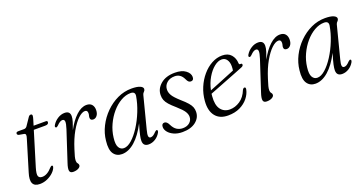

<svg xmlns="http://www.w3.org/2000/svg" viewBox="-34 -1016 2855 1510"><g transform="rotate(-20 1394.0 -261.0)"><path d="M129 -404 86.5 -411.5Q73.5 -416 73.5 -426Q73.5 -440 92.5 -440H140.5Q155.5 -440 165 -452.5L209 -517.5Q217 -529.5 228.5 -529.5Q241 -529.5 241 -516Q241 -507 235 -487.5L220.5 -439.5H323Q336 -439.5 336 -428.5Q336 -408.5 306 -408.5H211L124.5 -125Q109 -73.5 116.2 -55.8Q123.5 -38 148.5 -38Q190 -38 232 -86Q241.5 -96 248 -95Q257 -94 254 -81.5Q248 -60.5 226.8 -39.8Q205.5 -19 175.2 -5.2Q145 8.5 111.5 8.5Q22 8.5 58.5 -107L135 -359.5Q142.5 -382 141.2 -391.5Q140 -401 129 -404Z M381.5 -366.5Q370.5 -370.5 379.5 -387Q396.5 -415.5 424.8 -433.2Q453 -451 483 -451Q528 -451 528 -408Q528 -388.5 519.5 -361.5Q511 -334.5 499 -301.5Q535.5 -370 579.2 -410.5Q623 -451 666 -451Q695.5 -451 710.5 -433.5Q725.5 -416 725 -387Q724.5 -358.5 711.2 -341.8Q698 -325 679 -325Q654.5 -325 654.5 -348Q654.5 -357 657.2 -365.5Q660 -374 660 -384.5Q660 -410 638.5 -410Q613.5 -410 581.2 -379.8Q549 -349.5 516.5 -292.8Q484 -236 459 -156Q447.5 -120.5 442.5 -101Q437.5 -81.5 437.5 -66.5Q437.5 -51.5 445 -43.5Q452.5 -35.5 452.5 -25.5Q452.5 -11.5 434.8 -1.5Q417 8.5 390.5 8.5Q365 8.5 360.8 -10.8Q356.5 -30 371.5 -74L454 -325.5Q468 -369 466 -386.5Q464 -404 447.5 -404Q438 -404 426.8 -397.5Q415.5 -391 399 -374Q388 -363.5 381.5 -366.5Z M1046 -107Q1035.5 -68 1038.5 -53.2Q1041.5 -38.5 1055.5 -38.5Q1066 -38.5 1076.8 -45Q1087.5 -51.5 1103 -68Q1114 -78.5 1120.5 -75.5Q1129.5 -71 1121 -53.5Q1105 -25 1078.2 -8.2Q1051.5 8.5 1022 8.5Q976 8.5 976 -38Q976 -55.5 982 -83.8Q988 -112 1006.5 -173.5Q961 -85 907.5 -38.2Q854 8.5 799 8.5Q754 8.5 730.2 -25.5Q706.5 -59.5 715 -133Q721 -194 749.8 -251Q778.5 -308 824 -353.2Q869.5 -398.5 925.5 -424.8Q981.5 -451 1042.5 -451Q1089 -451 1113.2 -440.5Q1137.5 -430 1137 -413.5Q1136 -401 1127 -393.2Q1118 -385.5 1114.5 -373ZM779.5 -135.5Q772.5 -80.5 787 -55.5Q801.5 -30.5 828.5 -30.5Q860 -30.5 895.8 -62.2Q931.5 -94 964.8 -146Q998 -198 1023 -260.5Q1048 -323 1058 -384Q1063 -420 1024 -420Q983.5 -420 942.8 -396.8Q902 -373.5 867.5 -333.2Q833 -293 809.5 -242Q786 -191 779.5 -135.5Z M1318 -19.5Q1354 -19.5 1375.8 -38.8Q1397.5 -58 1397.5 -86.5Q1397.5 -108 1383.2 -130.8Q1369 -153.5 1325.5 -192Q1292.5 -220.5 1274.2 -241.2Q1256 -262 1248.5 -281.2Q1241 -300.5 1241.5 -323.5Q1242 -376 1286.2 -413.8Q1330.5 -451.5 1405.5 -451.5Q1463.5 -451.5 1495.5 -427.2Q1527.5 -403 1527.5 -372.5Q1527.5 -343.5 1503 -343.5Q1492.5 -343.5 1484.2 -350.2Q1476 -357 1468 -375Q1444.5 -425.5 1395.5 -425.5Q1353.5 -425.5 1328.2 -402.5Q1303 -379.5 1303 -345.5Q1303 -322 1317 -298Q1331 -274 1376 -233.5Q1410 -204 1428 -183Q1446 -162 1452.8 -143.8Q1459.5 -125.5 1459 -105Q1458 -56 1417 -23.8Q1376 8.5 1305.5 8.5Q1265 8.5 1234.8 -5Q1204.5 -18.5 1187.8 -39.2Q1171 -60 1171 -82Q1171.5 -111 1195 -111Q1215.5 -111 1230.5 -79.5Q1246 -47.5 1268.2 -33.5Q1290.5 -19.5 1318 -19.5Z M1889.5 -135.5Q1882 -98.5 1855.5 -65.5Q1829 -32.5 1786.5 -12Q1744 8.5 1687 8.5Q1617 8.5 1581.5 -36.2Q1546 -81 1552.5 -161Q1557 -219 1579 -271.2Q1601 -323.5 1635.8 -364.2Q1670.5 -405 1713.2 -428.2Q1756 -451.5 1801.5 -451.5Q1850.5 -451.5 1876 -422Q1901.5 -392.5 1903 -350Q1904 -337.5 1915.5 -339Q1928 -341 1929 -330Q1930 -317.5 1909.5 -310Q1887 -301 1849 -286Q1811 -271 1767.8 -254.2Q1724.5 -237.5 1685.5 -222Q1646.5 -206.5 1621.5 -197Q1620 -187 1619.5 -177.5Q1613 -104.5 1640.2 -68Q1667.5 -31.5 1716.5 -31.5Q1760.5 -31.5 1801.2 -58.5Q1842 -85.5 1864 -141Q1872 -155 1881 -154.5Q1893 -154 1889.5 -135.5ZM1788 -423.5Q1757 -423.5 1724.2 -397.2Q1691.5 -371 1665 -326Q1638.5 -281 1626 -223.5Q1654 -234.5 1693.5 -250.5Q1733 -266.5 1773 -282.8Q1813 -299 1842 -311Q1845 -325 1845 -347Q1845 -380.5 1829.8 -402Q1814.5 -423.5 1788 -423.5Z M2001 -366.5Q1990 -370.5 1999 -387Q2016 -415.5 2044.2 -433.2Q2072.5 -451 2102.5 -451Q2147.5 -451 2147.5 -408Q2147.5 -388.5 2139 -361.5Q2130.5 -334.5 2118.5 -301.5Q2155 -370 2198.8 -410.5Q2242.5 -451 2285.5 -451Q2315 -451 2330 -433.5Q2345 -416 2344.5 -387Q2344 -358.5 2330.8 -341.8Q2317.5 -325 2298.5 -325Q2274 -325 2274 -348Q2274 -357 2276.8 -365.5Q2279.5 -374 2279.5 -384.5Q2279.5 -410 2258 -410Q2233 -410 2200.8 -379.8Q2168.5 -349.5 2136 -292.8Q2103.5 -236 2078.5 -156Q2067 -120.5 2062 -101Q2057 -81.5 2057 -66.5Q2057 -51.5 2064.5 -43.5Q2072 -35.5 2072 -25.5Q2072 -11.5 2054.2 -1.5Q2036.5 8.5 2010 8.5Q1984.5 8.5 1980.2 -10.8Q1976 -30 1991 -74L2073.5 -325.5Q2087.5 -369 2085.5 -386.5Q2083.5 -404 2067 -404Q2057.5 -404 2046.2 -397.5Q2035 -391 2018.5 -374Q2007.5 -363.5 2001 -366.5Z M2665.5 -107Q2655 -68 2658 -53.2Q2661 -38.5 2675 -38.5Q2685.5 -38.5 2696.2 -45Q2707 -51.5 2722.5 -68Q2733.5 -78.5 2740 -75.5Q2749 -71 2740.5 -53.5Q2724.5 -25 2697.8 -8.2Q2671 8.5 2641.5 8.5Q2595.5 8.5 2595.5 -38Q2595.5 -55.5 2601.5 -83.8Q2607.5 -112 2626 -173.5Q2580.5 -85 2527 -38.2Q2473.5 8.5 2418.5 8.5Q2373.5 8.5 2349.8 -25.5Q2326 -59.5 2334.5 -133Q2340.5 -194 2369.2 -251Q2398 -308 2443.5 -353.2Q2489 -398.5 2545 -424.8Q2601 -451 2662 -451Q2708.5 -451 2732.8 -440.5Q2757 -430 2756.5 -413.5Q2755.5 -401 2746.5 -393.2Q2737.5 -385.5 2734 -373ZM2399 -135.5Q2392 -80.5 2406.5 -55.5Q2421 -30.5 2448 -30.5Q2479.5 -30.5 2515.2 -62.2Q2551 -94 2584.2 -146Q2617.5 -198 2642.5 -260.5Q2667.5 -323 2677.5 -384Q2682.5 -420 2643.5 -420Q2603 -420 2562.2 -396.8Q2521.5 -373.5 2487 -333.2Q2452.5 -293 2429 -242Q2405.5 -191 2399 -135.5Z"/></g></svg>

Font: Fraunces 72pt Soft Light
Style: Italic
Weight: 300
Italic angle: -16°
Version: Version 1.000;[b76b70a41]